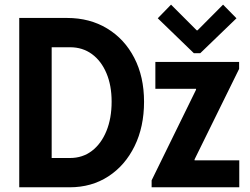

<svg xmlns="http://www.w3.org/2000/svg" viewBox="-20 -796 1061 816"><path d="M61.8 0V-719.7H265Q361.5 -719.7 435.3 -675Q509.1 -630.4 550.6 -550.2Q592.2 -470.1 592.2 -363.5Q592.2 -256.8 551.9 -174.8Q511.7 -92.8 440.5 -46.4Q369.2 0 275.9 0ZM199.6 -124.5H277.6Q330.9 -124.5 370.6 -154.8Q410.3 -185.1 432.3 -239.1Q454.4 -293.2 454.4 -364Q454.4 -433.1 432.3 -485.1Q410.3 -537.2 370.6 -566.2Q330.9 -595.2 277.6 -595.2H199.6ZM624.4 0V-29.5L813.2 -414.7V-418.6H640.3V-532.9H996.2V-503.1L806.9 -118.6V-114.6H996.9V0ZM706.9 -776.3 816.1 -667H819.4L928 -776.3L985 -718.3L831 -569.8H804L650.5 -718.3Z"/></svg>

Font: Reddit Sans Condensed
Style: Regular
Weight: 400
Designer: Stephen Hutchings
Foundry: Reddit
Version: Version 1.014